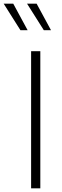

<svg xmlns="http://www.w3.org/2000/svg" viewBox="-70 -1023 338 1043"><path d="M99 -745H149V0H99ZM77 -1003H129L207 -859H168ZM2 -1003 80 -859H41L-50 -1003Z"/></svg>

Font: Eudoxus Sans ExtraLight
Style: Regular
Weight: 200
Designer: Stijn de Vries
Foundry: tokotype
Version: Version 2.005